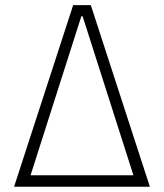

<svg xmlns="http://www.w3.org/2000/svg" viewBox="-20 -713 626 733"><path d="M33.7 0 259.3 -693.4H326.7L552.2 0ZM96.7 -43.9H489.3L295.4 -650.9H290.5Z"/></svg>

Font: Cascadia Mono NF ExtraLight
Style: Regular
Weight: 200
Monospace: yes
Designer: Aaron Bell
Foundry: Saja Typeworks
Version: Version 2404.023; ttfautohint (v1.8.4)